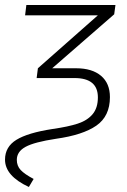

<svg xmlns="http://www.w3.org/2000/svg" viewBox="-36 -542 507 765"><path d="M-16 94Q-16 43 29.5 15Q75 -13 173 -28Q236 -37 274 -49.5Q312 -62 333 -87Q354 -112 354 -154Q354 -231 261 -231H110L115 -270L354 -481H64L69 -522H424L419 -485L172 -270H267Q331 -270 366.5 -240Q402 -210 402 -155Q402 -79 348 -41.5Q294 -4 187 11Q101 24 66 43Q31 62 31 95Q31 119 46.5 135.5Q62 152 98 171L79 203Q-16 159 -16 94Z"/></svg>

Font: Fira Sans ExtraLight
Style: Italic
Weight: 275
Italic angle: -8°
Designer: Carrois Corporate & Edenspiekermann AG
Foundry: Carrois Corporate GbR & Edenspiekermann AG
Version: Version 4.203